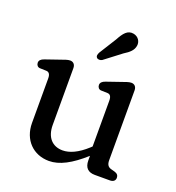

<svg xmlns="http://www.w3.org/2000/svg" viewBox="-130 -804 842 920"><g transform="rotate(20 291.0 -343.5)"><path d="M381 -594C409.5 -611.5 426 -627 430 -650C434 -672.5 420 -695 394.5 -699.5C363.5 -705 345.5 -682 325.5 -645L271 -558C266 -548 262.5 -538 270 -530.5C276.5 -524 288 -525 296.5 -529.5ZM516 -52.5C501 -56.5 492 -66.5 492 -89.5V-446C492 -463.5 482 -475 465.5 -475C453 -475 438 -469 419.5 -462.5L347 -437.5C330.5 -432 322.5 -423.5 322.5 -412C322.5 -401 329.5 -391 341.5 -390.5L374.5 -389.5C388 -389 395 -379 395 -358.5V-124.5L386.5 -116.5C341.5 -75.5 301 -57.5 265.5 -57.5C214 -57.5 180 -92 180 -156V-446C180 -463.5 170 -475 153.5 -475C141 -475 126 -469 107.5 -462.5L35 -437.5C18.5 -432 10.5 -423.5 10.5 -412C10.5 -401 17.5 -391 29.5 -390.5L62.5 -389.5C76 -389 83.5 -379 83.5 -358.5V-131.5C83.5 -45 141 12.5 221.5 12.5C274.5 12.5 331 -17.5 398.5 -78V-54.5C398.5 -17.5 417.5 0 451.5 0H528C545.5 0 555.5 -8.5 555.5 -23C555.5 -35 549 -43.5 534.5 -47.5Z"/></g></svg>

Font: dr Title
Style: Regular
Weight: 400
Version: Version 1.000;hotconv 1.0.109;makeotfexe 2.5.65596